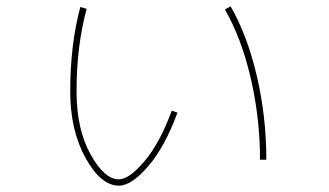

<svg xmlns="http://www.w3.org/2000/svg" viewBox="-20 -561 1040 607"><path d="M691 -531 709 -541Q762 -449 792 -320.5Q822 -192 822 -56H802Q802 -188 772.5 -314.5Q743 -441 691 -531ZM202 -272Q202 -421 234 -539L254 -533Q222 -416 222 -272Q222 -153 266 -73.5Q310 6 356 6Q388 6 436.5 -51Q485 -108 523 -211L541 -205Q502 -98 449 -36Q396 26 356 26Q299 26 250.5 -61.5Q202 -149 202 -272Z"/></svg>

Font: M PLUS 1p Thin
Style: Regular
Weight: 250
Version: Version 1.062